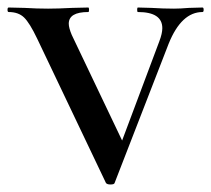

<svg xmlns="http://www.w3.org/2000/svg" viewBox="-24 -488 562 511"><path d="M515 -456Q459 -456 425 -372L281 -1Q280 3 270 3Q261 3 258 -1L75 -385Q55 -427 40 -441.5Q25 -456 -1 -456Q-4 -456 -4 -462Q-4 -468 -1 -468L41 -467Q75 -465 104 -465Q130 -465 168 -467L211 -468Q213 -468 213 -462Q213 -456 211 -456Q159 -456 159 -425Q159 -414 167 -395L301 -114L400 -378Q408 -399 408 -413Q408 -456 343 -456Q341 -456 341 -462Q341 -468 343 -468L379 -467Q411 -465 439 -465Q455 -465 479 -467L515 -468Q518 -468 518 -462Q518 -456 515 -456Z"/></svg>

Font: Cormorant SC SemiBold
Style: Regular
Weight: 600
Designer: Christian Thalmann (Catharsis Fonts)
Version: Version 3.000